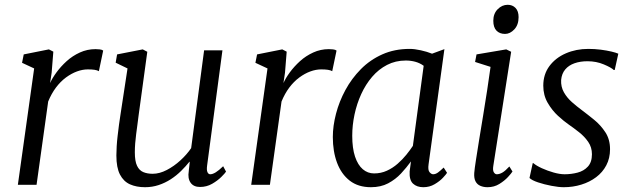

<svg xmlns="http://www.w3.org/2000/svg" viewBox="-20 -771 2629 801"><path d="M54.5 0 122.5 -485.5 72 -509 79 -544 184 -565 202.5 -555.5 195.5 -468 189 -424.5Q198 -445 215.8 -469.2Q233.5 -493.5 258 -515.8Q282.5 -538 313.2 -552Q344 -566 378.5 -566Q386 -566 395.8 -565Q405.5 -564 410.5 -560L392.5 -474Q386 -478 374.5 -479.8Q363 -481.5 346.5 -481.5Q324.5 -481.5 301.2 -473Q278 -464.5 255.2 -447.8Q232.5 -431 213.5 -405.8Q194.5 -380.5 181 -347.5L132.5 0Z M585 10Q549 10 522.2 -2Q495.5 -14 480.5 -42.8Q465.5 -71.5 465.5 -122.5Q465.5 -140 466.8 -160.8Q468 -181.5 470.8 -204.8Q473.5 -228 476.5 -251.2Q479.5 -274.5 483 -295.5L512 -485.5L462.5 -509.5L468.5 -544L575.5 -565L594.5 -555L558.5 -291.5Q556 -270.5 553.2 -250.2Q550.5 -230 548 -211Q545.5 -192 544 -173Q542.5 -154 542.5 -135.5Q542.5 -98.5 551.8 -79.2Q561 -60 577.8 -53Q594.5 -46 617 -46Q645.5 -46 675.8 -61.8Q706 -77.5 732.8 -102Q759.5 -126.5 777.5 -153L831.5 -561H908L844 -80Q841.5 -61.5 845.5 -52.8Q849.5 -44 857 -44Q867 -44 880 -52Q893 -60 911 -77.5L923 -55Q919 -48.5 903.5 -33Q888 -17.5 865 -4.2Q842 9 814.5 9Q787.5 9 775 -9Q762.5 -27 767.5 -57Q767.5 -58.5 768 -62.8Q768.5 -67 769.2 -72.8Q770 -78.5 770.5 -84.5Q771 -90.5 771.5 -95.5L770.5 -96.5Q755 -77 735.5 -57.8Q716 -38.5 692.5 -23.2Q669 -8 642 1Q615 10 585 10Z M1028 0 1096 -485.5 1045.5 -509 1052.5 -544 1157.5 -565 1176 -555.5 1169 -468 1162.5 -424.5Q1171.5 -445 1189.2 -469.2Q1207 -493.5 1231.5 -515.8Q1256 -538 1286.8 -552Q1317.5 -566 1352 -566Q1359.5 -566 1369.2 -565Q1379 -564 1384 -560L1366 -474Q1359.5 -478 1348 -479.8Q1336.5 -481.5 1320 -481.5Q1298 -481.5 1274.8 -473Q1251.5 -464.5 1228.8 -447.8Q1206 -431 1187 -405.8Q1168 -380.5 1154.5 -347.5L1106 0Z M1768 -86Q1764.5 -61.5 1772 -52.8Q1779.5 -44 1787 -44Q1797 -44 1807 -51.2Q1817 -58.5 1831 -72L1845 -50Q1841.5 -44 1828 -29.5Q1814.5 -15 1793.2 -2.5Q1772 10 1746 10Q1719 10 1703 -5Q1687 -20 1689 -56L1694.5 -97.5Q1676 -72 1653 -47.2Q1630 -22.5 1599.2 -6.2Q1568.5 10 1527.5 10Q1474.5 10 1439.2 -17.2Q1404 -44.5 1386.2 -91.8Q1368.5 -139 1368.5 -199.5Q1368.5 -245.5 1381.8 -296.5Q1395 -347.5 1421 -395.5Q1447 -443.5 1485.5 -482.5Q1524 -521.5 1575 -544.2Q1626 -567 1689 -567Q1709.5 -567 1735.5 -561.2Q1761.5 -555.5 1782.5 -547L1834 -566ZM1747.5 -496.5Q1732 -508 1713 -513.2Q1694 -518.5 1673 -518.5Q1630 -518.5 1594.8 -500.2Q1559.5 -482 1532.5 -450.5Q1505.5 -419 1487 -378.5Q1468.5 -338 1459 -293.2Q1449.5 -248.5 1449.5 -204.5Q1449.5 -152.5 1461.2 -117.5Q1473 -82.5 1493.5 -65Q1514 -47.5 1540.5 -47.5Q1569.5 -47.5 1594 -58.8Q1618.5 -70 1638.8 -87.8Q1659 -105.5 1675 -125.2Q1691 -145 1702.5 -162.5Z M2014 10Q1997 10 1983.8 4.2Q1970.5 -1.5 1963.8 -14.5Q1957 -27.5 1958.5 -49.5Q1960 -68 1965.8 -104.8Q1971.5 -141.5 1979.2 -189.5Q1987 -237.5 1995.8 -290.5Q2004.5 -343.5 2012.5 -395.5Q2020.5 -447.5 2026.5 -492L1962 -512.5L1968 -544L2092 -565L2112.5 -555L2038 -79Q2035 -60.5 2040.2 -52.2Q2045.5 -44 2052.5 -44Q2063.5 -44 2075.8 -51Q2088 -58 2105 -76.5L2118 -55.5Q2113.5 -48 2099.2 -32.5Q2085 -17 2063.2 -3.5Q2041.5 10 2014 10ZM2087 -629.5Q2064.5 -629.5 2051.2 -643.2Q2038 -657 2038 -684.5Q2038 -714 2056.2 -732.5Q2074.5 -751 2098 -751Q2118 -751 2130.8 -737.8Q2143.5 -724.5 2143.5 -699.5Q2143.5 -667.5 2125.8 -648.5Q2108 -629.5 2087 -629.5Z M2544.5 -479H2540.5Q2530.5 -489 2499.2 -502.2Q2468 -515.5 2431 -515.5Q2400.5 -515.5 2376.5 -507Q2352.5 -498.5 2338 -481.2Q2323.5 -464 2321 -437.5Q2319.5 -409 2332.5 -386Q2345.5 -363 2366.2 -344.8Q2387 -326.5 2408 -311Q2432 -293 2459 -271Q2486 -249 2505.5 -219.2Q2525 -189.5 2525 -148.5Q2525 -111 2509.5 -81.5Q2494 -52 2467 -31.8Q2440 -11.5 2405.2 -0.8Q2370.5 10 2332 10Q2310.5 10 2280.5 4.2Q2250.5 -1.5 2224.5 -10.2Q2198.5 -19 2189 -28.5L2202.5 -90.5H2205Q2217 -80 2240.5 -69.2Q2264 -58.5 2289.8 -51.2Q2315.5 -44 2335.5 -44Q2363 -44 2389.2 -50.8Q2415.5 -57.5 2432.5 -76Q2449.5 -94.5 2449.5 -127.5Q2449.5 -156.5 2434 -179Q2418.5 -201.5 2396 -219.2Q2373.5 -237 2352.5 -251.5Q2333.5 -264.5 2308.5 -287.2Q2283.5 -310 2265 -341.8Q2246.5 -373.5 2246.5 -413.5Q2246.5 -461 2272.2 -495.5Q2298 -530 2340.8 -548.5Q2383.5 -567 2434.5 -567Q2460.5 -567 2486 -563.8Q2511.5 -560.5 2531.2 -555.8Q2551 -551 2559.5 -547Z"/></svg>

Font: Merriweather 20pt Light
Style: Italic
Weight: 300
Italic angle: -7.8°
Version: Version 2.101